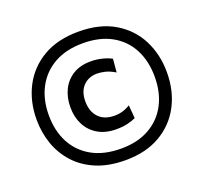

<svg xmlns="http://www.w3.org/2000/svg" viewBox="-123 -843 1058 998"><g transform="rotate(-20 406.0 -344.0)"><path d="M409.5 12Q317.5 12 249.2 -16.5Q181 -45 135.8 -94.5Q90.5 -144 68 -208.2Q45.5 -272.5 45.5 -344Q45.5 -444 87.2 -524.8Q129 -605.5 209.5 -652.8Q290 -700 406 -700Q523.5 -700 604 -652.2Q684.5 -604.5 725.5 -523.8Q766.5 -443 766.5 -344.5Q766.5 -242 724.2 -161.5Q682 -81 602.2 -34.5Q522.5 12 409.5 12ZM409 -52.5Q499.5 -52.5 564.5 -89Q629.5 -125.5 664.2 -191Q699 -256.5 699 -344.5Q699 -431 664.8 -496.8Q630.5 -562.5 565 -599Q499.5 -635.5 406.5 -635.5Q314 -635.5 248.5 -598.8Q183 -562 148 -496.2Q113 -430.5 113 -344Q113 -258 147 -192.5Q181 -127 247 -89.8Q313 -52.5 409 -52.5ZM419.5 -155.5Q359.5 -155.5 317.8 -180.2Q276 -205 254.2 -247.5Q232.5 -290 232.5 -344Q232.5 -397.5 253.2 -440.2Q274 -483 314.2 -508Q354.5 -533 412.5 -533Q444.5 -533 475 -525.5Q505.5 -518 527 -506L520.5 -432.5Q489.5 -451 465 -456.5Q440.5 -462 422 -462Q375.5 -462 345.8 -431.8Q316 -401.5 316 -346Q316 -291 346.8 -258Q377.5 -225 435 -225Q481.5 -225 521.5 -250.5L527.5 -177.5Q509 -168.5 482 -162Q455 -155.5 419.5 -155.5Z"/></g></svg>

Font: Commissioner Medium
Style: Regular
Weight: 500
Designer: Kostas Bartsokas
Foundry: Kostas Bartsokas
Version: Version 1.000; ttfautohint (v1.8.3)